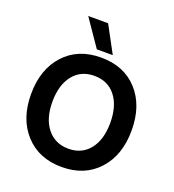

<svg xmlns="http://www.w3.org/2000/svg" viewBox="-158 -1014 1038 1143"><g transform="rotate(20 361.5 -442.5)"><path d="M421 -723H320L204 -892H330ZM361.5 -570Q276 -570 227 -508Q178 -446 178 -339.5Q178 -233 228 -171Q278 -109 362.5 -109Q447 -109 496 -170.5Q545 -232 545 -339Q545 -446 496 -508Q447 -570 361.5 -570ZM362 -686Q508 -686 594 -591.5Q680 -497 680 -340Q680 -183 593.5 -88Q507 7 362 7Q217 7 130 -88Q43 -183 43 -339.5Q43 -496 129.5 -591Q216 -686 362 -686Z"/></g></svg>

Font: Hind Mysuru SemiBold
Style: Regular
Weight: 600
Designer: Manushi Parikh, Hitesh Malaviya
Foundry: Indian Type Foundry
Version: Version 0.703;PS 1.0;hotconv 1.0.86;makeotf.lib2.5.63406